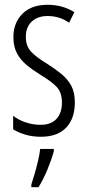

<svg xmlns="http://www.w3.org/2000/svg" viewBox="-20 -562 366 803"><path d="M293 -134Q293 -66 256.5 -28Q220 10 151 10Q114 10 84 0.5Q54 -9 35 -21V-78Q56 -61 86.5 -50.5Q117 -40 150 -40Q193 -40 216 -64.5Q239 -89 239 -133Q239 -175 217.5 -198Q196 -221 151 -248Q117 -269 91.5 -290Q66 -311 51 -339Q36 -367 36 -407Q36 -466 73.5 -504Q111 -542 179 -542Q242 -542 291 -511L269 -467Q229 -495 179 -495Q138 -495 113 -472Q88 -449 88 -408Q88 -370 109.5 -346.5Q131 -323 179 -294Q212 -273 237.5 -252Q263 -231 278 -203.5Q293 -176 293 -134ZM205 71Q195 107 178 148Q161 189 141 221H111V210Q117 192 125 164.5Q133 137 139.5 109Q146 81 148 61H205Z"/></svg>

Font: Noto Sans Sinhala ExtraCondensed Light
Style: Regular
Weight: 300
Width: 2
Designer: Jelle Bosma - Monotype Design Team
Foundry: Monotype Imaging Inc.
Version: Version 2.006; ttfautohint (v1.8.4.7-5d5b)